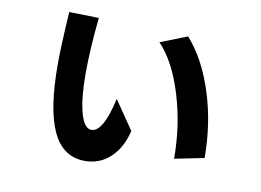

<svg xmlns="http://www.w3.org/2000/svg" viewBox="-70 -673 1140 839"><g transform="rotate(10 500.0 -253.5)"><path d="M163.1 -335Q163.1 -412.1 172.9 -568.4L304.7 -565.4Q290 -422.9 290 -314.9Q290 -207 307.6 -142.6Q325.2 -78.1 357.4 -78.1Q409.2 -78.1 443.4 -230.5L530.3 -103.5Q511.7 -26.4 464.8 17.1Q418 60.5 352.5 60.5Q255.9 60.5 209.5 -36.6Q163.1 -133.8 163.1 -335ZM584 -506.8 703.1 -553.7Q779.3 -467.8 822.8 -331.5Q866.2 -195.3 866.2 -43L735.4 -16.6Q735.4 -166 693.8 -300.8Q652.3 -435.5 584 -506.8Z"/></g></svg>

Font: GenEi M Gothic v2 Bold
Style: Regular
Weight: 700
Version: Version 2.0